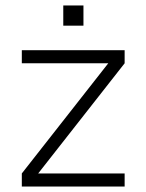

<svg xmlns="http://www.w3.org/2000/svg" viewBox="-20 -684 537 704"><path d="M60 0H437V-48H120L437 -452V-500H60V-452H377L60 -48ZM212 -590H286V-664H212Z"/></svg>

Font: Uncut Sans Light
Style: Regular
Weight: 300
Designer: Kasper Nordkvist
Foundry: UNCUT.wtf
Version: Version 1.304;Glyphs 3.2 (3246)